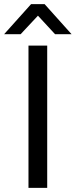

<svg xmlns="http://www.w3.org/2000/svg" viewBox="-59 -911 367 931"><path d="M79.1 -689.9H169.9V0H79.1ZM91.8 -891.1H157.2L288.1 -745.1H208L125 -835L41 -745.1H-39.1Z"/></svg>

Font: D-DIN Exp
Style: Regular
Weight: 400
Width: 7
Designer: Charles Nix
Foundry: Datto Inc.
Version: Version 1.00